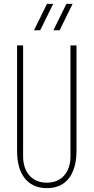

<svg xmlns="http://www.w3.org/2000/svg" viewBox="-20 -963 482 989"><path d="M221 6Q183 6 154.5 -7.5Q126 -21 106.5 -46Q87 -71 77.5 -106Q68 -141 68 -185V-729H99V-157Q99 -117 113.5 -86.5Q128 -56 155.5 -39Q183 -22 221 -22Q260 -22 287 -39Q314 -56 328.5 -86.5Q343 -117 343 -157V-729H374V-185Q374 -127 357 -84Q340 -41 306 -17.5Q272 6 221 6ZM155 -807 222 -943H254L187 -807ZM255 -807 322 -943H354L287 -807Z"/></svg>

Font: Hubot Sans Condensed ExtraLight
Style: Regular
Weight: 200
Width: 3
Designer: Deni Anggara
Foundry: GitHub, Inc., Subsidiary of Microsoft Corporation
Version: Version 2.000